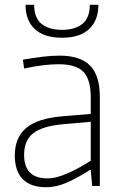

<svg xmlns="http://www.w3.org/2000/svg" viewBox="-20 -779 512 804"><path d="M173 5Q108 5 75 -29Q42 -63 42 -128Q42 -203 89.5 -243Q137 -283 240 -292L360 -302V-370Q360 -446 329.5 -478Q299 -510 225 -510Q163 -510 81 -492L76 -529Q121 -537 158.5 -541.5Q196 -546 229 -546Q316 -546 357 -504.5Q398 -463 398 -375V0H366L360 -67H356Q308 -36 262.5 -15.5Q217 5 173 5ZM179 -32Q200 -32 222.5 -38.5Q245 -45 268.5 -55.5Q292 -66 315 -79Q338 -92 360 -106V-269L247 -259Q201 -255 169.5 -245.5Q138 -236 118.5 -220.5Q99 -205 90 -182.5Q81 -160 81 -130Q81 -32 179 -32ZM240 -621Q165 -621 126 -657Q87 -693 87 -759H123Q123 -704 154 -679Q185 -654 240 -654Q294 -654 325 -679Q356 -704 356 -759H392Q392 -694 353.5 -657.5Q315 -621 240 -621Z"/></svg>

Font: Encode Sans Narrow
Style: Thin
Weight: 250
Designer: Pablo Impallari, Andres Torresi
Foundry: Pablo Impallari, Andres Torresi
Version: Version 1.000; ttfautohint (v1.00) -l 8 -r 50 -G 200 -x 14 -